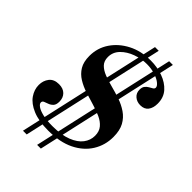

<svg xmlns="http://www.w3.org/2000/svg" viewBox="-248 -866 1094 1094"><g transform="rotate(45 299.0 -319.5)"><path d="M246 13Q169 13 119.5 -8Q70 -29 47 -62.5Q24 -96 24 -133Q24 -168 43.5 -193Q63 -218 103 -218Q137 -218 156 -199Q175 -180 175 -149Q175 -124 164 -112.5Q153 -101 139 -96Q125 -91 114 -86.5Q103 -82 103 -71Q103 -60 119 -48.5Q135 -37 166.5 -29.5Q198 -22 245 -22Q317 -22 364 -40.5Q411 -59 433.5 -89Q456 -119 456 -155Q456 -190 437.5 -212Q419 -234 388 -248Q357 -262 320.5 -272.5Q284 -283 247 -295Q210 -307 179 -326Q148 -345 129.5 -375.5Q111 -406 111 -454Q111 -518 145.5 -569.5Q180 -621 240 -652Q300 -683 377 -683Q430 -683 476 -666.5Q522 -650 550.5 -618Q579 -586 579 -537Q579 -502 563 -481Q547 -460 515 -460Q487 -460 468 -476.5Q449 -493 449 -520Q449 -540 458 -551Q467 -562 478 -568Q489 -574 498 -579.5Q507 -585 507 -594Q507 -606 489.5 -620Q472 -634 442 -643.5Q412 -653 376 -653Q333 -653 290 -637.5Q247 -622 218.5 -593Q190 -564 190 -524Q190 -492 208.5 -473Q227 -454 258 -442Q289 -430 326 -420.5Q363 -411 399.5 -398.5Q436 -386 467 -365Q498 -344 516.5 -310.5Q535 -277 535 -224Q535 -158 501.5 -104Q468 -50 404 -18.5Q340 13 246 13ZM145 115 340 -754H370L175 115ZM259 115 454 -754H484L289 115Z"/></g></svg>

Font: Libre Bodoni
Style: Bold Italic
Weight: 700
Italic angle: -13°
Version: Version 2.005;gftools[0.9.23]